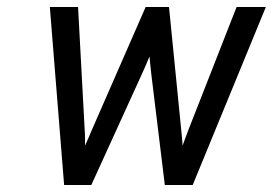

<svg xmlns="http://www.w3.org/2000/svg" viewBox="-20 -531 783 551"><path d="M164 0 123 -511H204L223 -159Q224 -147 224 -133.8Q224 -120.5 224 -113Q228 -121.5 234 -135.5Q240 -149.5 244 -159L398 -511H465L500 -159Q501.5 -144 502.5 -133.5Q503.5 -123 504 -113Q507 -122 511.5 -133.8Q516 -145.5 521 -159L659 -511H743L533 0H453L414 -320Q412.5 -332 411.2 -346.5Q410 -361 409 -369Q406 -361.5 398.8 -344.5Q391.5 -327.5 387 -318L242 0Z"/></svg>

Font: Overpass
Style: Italic
Weight: 400
Italic angle: -10°
Designer: Delve Withrington, Dave Bailey, Thomas Jockin
Foundry: Delve Fonts LLC
Version: Version 4.000